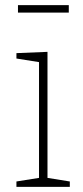

<svg xmlns="http://www.w3.org/2000/svg" viewBox="-20 -728 322 748"><path d="M50 -708H248V-679H50ZM165 -526V-35L252 -21V0H44V-21L132 -35V-486L44 -500V-521Z"/></svg>

Font: Bitter Pro ExtraLight
Style: Regular
Weight: 275
Designer: Sol Matas, and Bitter project Authors
Foundry: Sol Matas
Version: Version 1.010